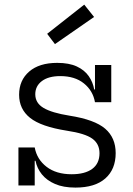

<svg xmlns="http://www.w3.org/2000/svg" viewBox="-20 -820 586 849"><path d="M313.5 9.5Q260 9.5 223.2 -6.5Q186.5 -22.5 165 -49.2Q143.5 -76 137 -109H119L133.5 -168Q143 -115.5 185.8 -82.5Q228.5 -49.5 297 -49.5Q355.5 -49.5 387.8 -73.2Q420 -97 420 -142.5Q420 -184 388 -207Q356 -230 276 -242Q161.5 -260 113 -298.8Q64.5 -337.5 64.5 -401Q64.5 -465 109 -503.5Q153.5 -542 233 -542Q285.5 -542 319.8 -526Q354 -510 372.5 -483.2Q391 -456.5 396.5 -424.5H414.5L400 -368Q391 -419 351 -451.2Q311 -483.5 246.5 -483.5Q194.5 -483.5 165.2 -461.5Q136 -439.5 136 -403Q136 -364.5 172.5 -342.8Q209 -321 287.5 -308.5Q398.5 -291 445 -251Q491.5 -211 491.5 -143Q491.5 -71.5 445.8 -31Q400 9.5 313.5 9.5ZM61.5 0V-168H133.5V0ZM400 -368V-532.5H472V-368ZM352.5 -799.5 396 -745 223 -625 188.5 -670.5Z"/></svg>

Font: Hepta Slab
Style: Regular
Weight: 400
Designer: Michael LaGattuta
Foundry: Michael LaGattuta
Version: Version 1.100